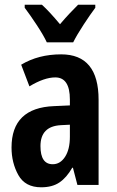

<svg xmlns="http://www.w3.org/2000/svg" viewBox="-20 -786 496 816"><path d="M312 -766Q293 -747 275.5 -728.5Q258 -710 235 -683Q190 -737 158 -766H85V-753Q107 -724 136 -680Q165 -636 179 -606H291Q307 -638 335.5 -681.5Q364 -725 385 -753V-766ZM277 -205Q277 -151 256.5 -119.5Q236 -88 204 -88Q152 -88 152 -165Q152 -249 238 -254L277 -256ZM70 -511 105 -419Q168 -457 215 -457Q277 -457 277 -363V-338L210 -335Q29 -328 29 -159Q29 -94 58 -42Q87 10 155 10Q202 10 232.5 -10.5Q263 -31 287 -73H290L309 0H399V-362Q399 -555 240 -555Q143 -555 70 -511Z"/></svg>

Font: Noto Sans UI Condensed
Style: Bold
Weight: 700
Width: 3
Designer: Monotype Design Team
Foundry: Monotype Imaging Inc.
Version: 1.001